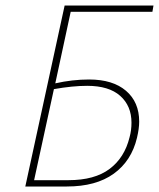

<svg xmlns="http://www.w3.org/2000/svg" viewBox="-20 -678 578 698"><path d="M237 -635 181 -375Q243 -389 304 -389Q390 -389 438 -348Q486 -307 486 -236Q486 -211 478 -177Q458 -93 393.5 -46.5Q329 0 223 0H72L215 -658H538L534 -635ZM176 -354 104 -23H229Q324 -23 378.5 -64Q433 -105 451 -179Q458 -204 458 -232Q458 -293 417 -329.5Q376 -366 297 -366Q244 -366 176 -354Z"/></svg>

Font: Ysabeau Extralight
Style: Italic
Weight: 200
Italic angle: -12°
Designer: Christian Thalmann (Catharsis Fonts)
Version: Version 0.003